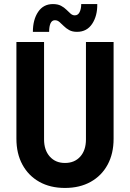

<svg xmlns="http://www.w3.org/2000/svg" viewBox="-20 -929 648 957"><path d="M303.8 7.8Q230.3 7.8 176 -22.7Q121.7 -53.2 91.8 -108.3Q61.8 -163.4 61.8 -237.4V-719.7H199.6V-234.1Q199.6 -180.7 228.1 -148.7Q256.6 -116.7 303.8 -116.7Q351.6 -116.7 380 -148.4Q408.4 -180.2 408.4 -234.1V-719.7H546.2V-237.4Q546.2 -163.2 516.4 -108.2Q486.5 -53.1 432.1 -22.7Q377.7 7.8 303.8 7.8ZM143.9 -770.3Q143.9 -830.7 170 -869.7Q196.2 -908.7 243.8 -908.7Q268.2 -908.7 284.1 -900.2Q300 -891.8 311.1 -880.6Q322.3 -869.4 331.9 -860.9Q341.5 -852.5 353 -852.5Q369 -852.5 376.9 -868.8Q384.8 -885.1 384.8 -908.7H464.8Q465.8 -850.2 439.4 -810.3Q413 -770.3 363.9 -770.3Q340.4 -770.3 324.8 -779.1Q309.2 -787.8 297.8 -799.3Q286.4 -810.7 276.2 -819.5Q266.1 -828.2 253.7 -828.2Q239 -828.2 231.9 -812.9Q224.9 -797.6 224.9 -770.3Z"/></svg>

Font: Reddit Sans Condensed
Style: Regular
Weight: 400
Designer: Stephen Hutchings
Foundry: Reddit
Version: Version 1.014